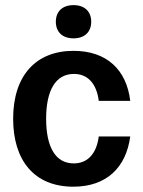

<svg xmlns="http://www.w3.org/2000/svg" viewBox="-20 -709 551 742"><path d="M264.2 -560.8C308.3 -560.8 332.5 -586.7 332.5 -625C332.5 -663.3 308.3 -689.2 264.2 -689.2C220 -689.2 195.8 -663.3 195.8 -625C195.8 -586.7 220 -560.8 264.2 -560.8ZM263.3 12.5C391.7 12.5 467.5 -61.7 483.3 -181.7H361.7C353.3 -115.8 319.2 -77.5 265 -77.5C195 -77.5 158.3 -140 158.3 -250C158.3 -360 195 -423.3 265.8 -423.3C319.2 -423.3 353.3 -385.8 361.7 -319.2H483.3C469.2 -439.2 392.5 -512.5 264.2 -512.5C119.2 -512.5 30.8 -417.5 30.8 -250C30.8 -90 111.7 12.5 263.3 12.5Z"/></svg>

Font: Familjen Grotesk SemiBold
Style: Regular
Weight: 600
Designer: Anders Wikstroem, Jonas Baeckman, Matilda Gysing, Kristian Moeller
Foundry: Familjen STHLM AB
Version: Version 2.000